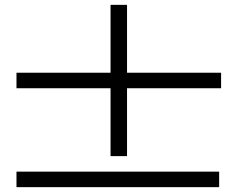

<svg xmlns="http://www.w3.org/2000/svg" viewBox="-20 -708 980 792"><path d="M48 -344V-408H436V-688H504V-408H892V-344H504V-64H436V-344ZM48 0H884V64H48Z"/></svg>

Font: Old Standard TT
Style: Bold
Weight: 700
Designer: Alexey Kryukov <alexios@thessalonica.org.ru>
Version: Version 2.2